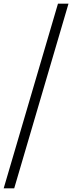

<svg xmlns="http://www.w3.org/2000/svg" viewBox="-73 -755 391 1040"><path d="M-53 265 241 -735H298L4 265Z"/></svg>

Font: Newsreader Text SemiBold
Style: Italic
Weight: 600
Italic angle: -17°
Designer: Hugues Gentile
Foundry: Production Type
Version: Version 1.001